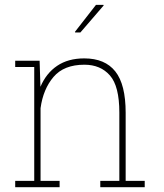

<svg xmlns="http://www.w3.org/2000/svg" viewBox="-20 -782 685 802"><path d="M43.5 0V-26.4H123V-502H43.5V-528.3H145.5L148.9 -419.4Q172.9 -476.1 218.8 -507.1Q264.6 -538.1 332 -538.1Q418.5 -538.1 461.7 -483.6Q504.9 -429.2 504.9 -311V-26.4H584.5V0H398.9V-26.4H478.5V-312Q478.5 -421.9 439.2 -466.8Q399.9 -511.7 332.5 -511.7Q247.1 -511.7 203.6 -460.7Q160.2 -409.7 149.4 -330.1V-26.4H229V0ZM293 -648.9 380.9 -761.7H412.1L413.1 -759.3L315.9 -646.5H293.9Z"/></svg>

Font: Roboto Slab Thin
Style: Regular
Weight: 100
Designer: Google
Version: Version 2.000; ttfautohint (v1.8.1.43-b0c9)